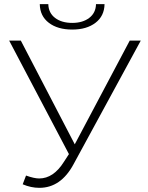

<svg xmlns="http://www.w3.org/2000/svg" viewBox="-20 -895 711 922"><path d="M327 -753Q257 -753 214.5 -785.5Q172 -818 171 -875H212Q213 -833 244.5 -809Q276 -785 327 -785Q377 -785 408.5 -809Q440 -833 441 -875H482Q481 -818 438.5 -785.5Q396 -753 327 -753ZM603 -700H656L333 -106Q272 7 169 7Q129 7 89 -10L105 -52Q144 -38 168 -38Q237 -38 287 -118L311 -155L24 -700H80L339 -202Z"/></svg>

Font: mBank Light
Style: Regular
Weight: 300
Designer: Julieta Ulanovsky
Foundry: Julieta Ulanovsky
Version: Version 7.200;PS 007.200;hotconv 1.0.88;makeotf.lib2.5.64775